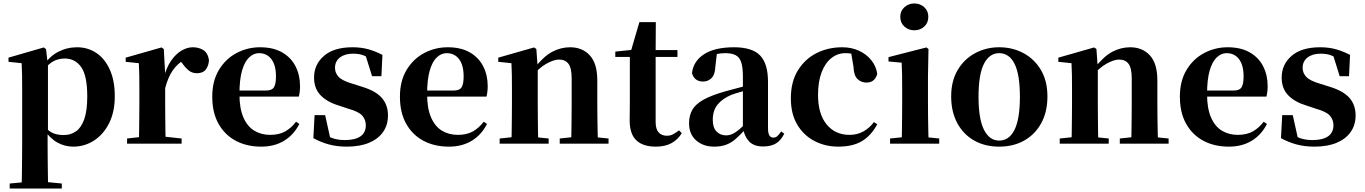

<svg xmlns="http://www.w3.org/2000/svg" viewBox="-20 -830 7882 1109"><path d="M36 259V230L144 220H235L337 230V259ZM105 259Q106 215 106.5 171.5Q107 128 107.5 86.5Q108 45 108 10V-314Q108 -364 107.5 -396.5Q107 -429 105 -465L29 -473V-497L233 -556L246 -546L255 -467L257 -462V-75L255 -61V10Q255 44 255.5 85.5Q256 127 256.5 171Q257 215 258 259ZM403 17Q354 17 311 -7Q268 -31 232 -84H220L240 -96Q265 -69 290 -59.5Q315 -50 348 -50Q388 -50 418.5 -71Q449 -92 466.5 -141Q484 -190 484 -273Q484 -393 449 -442.5Q414 -492 354 -492Q324 -492 296 -480Q268 -468 232 -427L217 -441H224Q262 -502 314 -529.5Q366 -557 425 -557Q487 -557 536 -524.5Q585 -492 614 -428.5Q643 -365 643 -274Q643 -184 610.5 -119Q578 -54 523.5 -18.5Q469 17 403 17Z M714 0V-30L821 -42H919L1029 -30V0ZM782 0Q783 -26 783.5 -68Q784 -110 784.5 -156Q785 -202 785 -236V-316Q785 -366 784.5 -397.5Q784 -429 782 -465L706 -473V-497L913 -556L926 -547L934 -404V-403V-236Q934 -202 934.5 -156Q935 -110 935.5 -68Q936 -26 937 0ZM934 -321 898 -383H927Q941 -440 968 -479Q995 -518 1028 -537.5Q1061 -557 1093 -557Q1128 -557 1154 -541Q1180 -525 1187 -484Q1186 -452 1169.5 -429.5Q1153 -407 1117 -407Q1091 -407 1071.5 -422Q1052 -437 1033 -464L1010 -491L1044 -485Q1004 -461 977.5 -423Q951 -385 934 -321Z M1489 17Q1406 17 1342.5 -16.5Q1279 -50 1242.5 -114.5Q1206 -179 1206 -272Q1206 -363 1245 -427Q1284 -491 1347 -524Q1410 -557 1482 -557Q1558 -557 1609.5 -527.5Q1661 -498 1687 -447Q1713 -396 1713 -333Q1713 -299 1706 -272H1270V-307H1516Q1550 -307 1562 -325.5Q1574 -344 1574 -388Q1574 -454 1547.5 -488.5Q1521 -523 1476 -523Q1445 -523 1419 -498.5Q1393 -474 1378 -422Q1363 -370 1363 -286Q1363 -204 1386 -151.5Q1409 -99 1449 -75Q1489 -51 1540 -51Q1593 -51 1628.5 -71.5Q1664 -92 1690 -127L1709 -114Q1677 -51 1621 -17Q1565 17 1489 17Z M1983 17Q1927 17 1880.5 4.5Q1834 -8 1790 -32L1797 -165H1858L1890 -21L1839 -28V-64Q1872 -42 1902 -31.5Q1932 -21 1972 -21Q2031 -21 2062 -42.5Q2093 -64 2093 -106Q2093 -138 2073 -161.5Q2053 -185 1992 -202L1935 -221Q1869 -241 1831.5 -280Q1794 -319 1794 -382Q1794 -458 1851.5 -507.5Q1909 -557 2016 -557Q2065 -557 2105.5 -546Q2146 -535 2189 -513L2183 -390H2129L2086 -528L2131 -512V-482Q2101 -502 2077.5 -511Q2054 -520 2019 -520Q1972 -520 1943.5 -498Q1915 -476 1915 -438Q1915 -409 1935.5 -386.5Q1956 -364 2014 -347L2071 -329Q2150 -305 2185.5 -264.5Q2221 -224 2221 -163Q2221 -108 2192.5 -67.5Q2164 -27 2111 -5Q2058 17 1983 17Z M2573 17Q2490 17 2426.5 -16.5Q2363 -50 2326.5 -114.5Q2290 -179 2290 -272Q2290 -363 2329 -427Q2368 -491 2431 -524Q2494 -557 2566 -557Q2642 -557 2693.5 -527.5Q2745 -498 2771 -447Q2797 -396 2797 -333Q2797 -299 2790 -272H2354V-307H2600Q2634 -307 2646 -325.5Q2658 -344 2658 -388Q2658 -454 2631.5 -488.5Q2605 -523 2560 -523Q2529 -523 2503 -498.5Q2477 -474 2462 -422Q2447 -370 2447 -286Q2447 -204 2470 -151.5Q2493 -99 2533 -75Q2573 -51 2624 -51Q2677 -51 2712.5 -71.5Q2748 -92 2774 -127L2793 -114Q2761 -51 2705 -17Q2649 17 2573 17Z M2866 0V-30L2971 -41H3042L3149 -30V0ZM2934 0Q2935 -26 2935.5 -68Q2936 -110 2936.5 -156Q2937 -202 2937 -236V-316Q2937 -365 2936.5 -397Q2936 -429 2934 -465L2858 -473V-497L3065 -556L3078 -547L3086 -435V-432V-236Q3086 -202 3086.5 -156Q3087 -110 3087.5 -68Q3088 -26 3089 0ZM3213 0V-30L3316 -41H3386L3495 -30V0ZM3279 0Q3280 -26 3280.5 -67.5Q3281 -109 3281.5 -155Q3282 -201 3282 -236V-376Q3282 -437 3263.5 -461.5Q3245 -486 3209 -486Q3179 -486 3136 -462Q3093 -438 3050 -386L3046 -431H3062Q3119 -504 3169 -530.5Q3219 -557 3273 -557Q3343 -557 3386.5 -510.5Q3430 -464 3430 -365V-236Q3430 -201 3430.5 -155Q3431 -109 3432 -67.5Q3433 -26 3434 0Z M3693 -501V-541H3893V-501ZM3768 17Q3694 17 3655.5 -19.5Q3617 -56 3617 -135Q3617 -164 3617.5 -188Q3618 -212 3618 -242V-501H3534V-532L3641 -543L3623 -531L3673 -702H3768L3767 -524V-514V-125Q3767 -84 3784.5 -65Q3802 -46 3832 -46Q3852 -46 3867 -54Q3882 -62 3902 -77L3918 -61Q3896 -24 3859 -3.5Q3822 17 3768 17Z M4105 17Q4042 17 4001 -19Q3960 -55 3960 -118Q3960 -163 3979 -196Q3998 -229 4044 -254.5Q4090 -280 4168 -302Q4207 -313 4257.5 -326Q4308 -339 4348 -349V-323Q4308 -313 4268 -302Q4228 -291 4204 -282Q4152 -260 4124.5 -225.5Q4097 -191 4097 -138Q4097 -93 4118.5 -70.5Q4140 -48 4176 -48Q4190 -48 4207.5 -55Q4225 -62 4248.5 -81Q4272 -100 4304 -136L4321 -81H4283Q4255 -50 4230 -28Q4205 -6 4175.5 5.5Q4146 17 4105 17ZM4388 16Q4334 16 4306.5 -13.5Q4279 -43 4271 -92V-95V-387Q4271 -440 4261.5 -469.5Q4252 -499 4229.5 -511Q4207 -523 4169 -523Q4144 -523 4117.5 -517.5Q4091 -512 4054 -498L4121 -523L4112 -446Q4110 -398 4089.5 -378.5Q4069 -359 4042 -359Q3990 -359 3977 -408Q3985 -477 4047 -517Q4109 -557 4220 -557Q4324 -557 4370 -510Q4416 -463 4416 -357V-91Q4416 -60 4424 -47.5Q4432 -35 4447 -35Q4459 -35 4469 -43Q4479 -51 4492 -71L4510 -58Q4491 -19 4462 -1.5Q4433 16 4388 16Z M4822 17Q4747 17 4684.5 -15.5Q4622 -48 4585 -110Q4548 -172 4548 -262Q4548 -358 4589 -424Q4630 -490 4697 -523.5Q4764 -557 4845 -557Q4898 -557 4941.5 -537Q4985 -517 5013 -482Q5041 -447 5047 -403Q5033 -353 4985 -353Q4955 -353 4933.5 -373Q4912 -393 4910 -443L4894 -538L4966 -493Q4938 -509 4914 -516Q4890 -523 4863 -523Q4818 -523 4782 -494.5Q4746 -466 4725.5 -412Q4705 -358 4705 -282Q4705 -172 4754.5 -111.5Q4804 -51 4887 -51Q4931 -51 4966.5 -70.5Q5002 -90 5028 -125L5047 -112Q5011 -46 4958 -14.5Q4905 17 4822 17Z M5121 0V-30L5227 -41H5297L5405 -30V0ZM5188 0Q5189 -26 5189.5 -68Q5190 -110 5190.5 -156Q5191 -202 5191 -236V-313Q5191 -363 5190.5 -398Q5190 -433 5188 -468L5112 -475V-500L5331 -556L5343 -547L5340 -390V-236Q5340 -202 5340.5 -156Q5341 -110 5342 -68Q5343 -26 5344 0ZM5261 -655Q5228 -655 5204 -676.5Q5180 -698 5180 -733Q5180 -767 5204 -788.5Q5228 -810 5261 -810Q5295 -810 5318.5 -788.5Q5342 -767 5342 -733Q5342 -698 5318.5 -676.5Q5295 -655 5261 -655Z M5751 17Q5669 17 5606.5 -18.5Q5544 -54 5509 -119.5Q5474 -185 5474 -273Q5474 -362 5511.5 -425.5Q5549 -489 5612.5 -523Q5676 -557 5751 -557Q5828 -557 5891 -523.5Q5954 -490 5992 -426.5Q6030 -363 6030 -273Q6030 -184 5994.5 -119Q5959 -54 5896.5 -18.5Q5834 17 5751 17ZM5751 -18Q5809 -18 5840 -80.5Q5871 -143 5871 -271Q5871 -400 5840 -461.5Q5809 -523 5751 -523Q5695 -523 5663.5 -461.5Q5632 -400 5632 -271Q5632 -143 5663.5 -80.5Q5695 -18 5751 -18Z M6101 0V-30L6206 -41H6277L6384 -30V0ZM6169 0Q6170 -26 6170.5 -68Q6171 -110 6171.5 -156Q6172 -202 6172 -236V-316Q6172 -365 6171.5 -397Q6171 -429 6169 -465L6093 -473V-497L6300 -556L6313 -547L6321 -435V-432V-236Q6321 -202 6321.5 -156Q6322 -110 6322.5 -68Q6323 -26 6324 0ZM6448 0V-30L6551 -41H6621L6730 -30V0ZM6514 0Q6515 -26 6515.5 -67.5Q6516 -109 6516.5 -155Q6517 -201 6517 -236V-376Q6517 -437 6498.5 -461.5Q6480 -486 6444 -486Q6414 -486 6371 -462Q6328 -438 6285 -386L6281 -431H6297Q6354 -504 6404 -530.5Q6454 -557 6508 -557Q6578 -557 6621.5 -510.5Q6665 -464 6665 -365V-236Q6665 -201 6665.5 -155Q6666 -109 6667 -67.5Q6668 -26 6669 0Z M7078 17Q6995 17 6931.5 -16.5Q6868 -50 6831.5 -114.5Q6795 -179 6795 -272Q6795 -363 6834 -427Q6873 -491 6936 -524Q6999 -557 7071 -557Q7147 -557 7198.5 -527.5Q7250 -498 7276 -447Q7302 -396 7302 -333Q7302 -299 7295 -272H6859V-307H7105Q7139 -307 7151 -325.5Q7163 -344 7163 -388Q7163 -454 7136.5 -488.5Q7110 -523 7065 -523Q7034 -523 7008 -498.5Q6982 -474 6967 -422Q6952 -370 6952 -286Q6952 -204 6975 -151.5Q6998 -99 7038 -75Q7078 -51 7129 -51Q7182 -51 7217.5 -71.5Q7253 -92 7279 -127L7298 -114Q7266 -51 7210 -17Q7154 17 7078 17Z M7572 17Q7516 17 7469.5 4.5Q7423 -8 7379 -32L7386 -165H7447L7479 -21L7428 -28V-64Q7461 -42 7491 -31.5Q7521 -21 7561 -21Q7620 -21 7651 -42.5Q7682 -64 7682 -106Q7682 -138 7662 -161.5Q7642 -185 7581 -202L7524 -221Q7458 -241 7420.5 -280Q7383 -319 7383 -382Q7383 -458 7440.5 -507.5Q7498 -557 7605 -557Q7654 -557 7694.5 -546Q7735 -535 7778 -513L7772 -390H7718L7675 -528L7720 -512V-482Q7690 -502 7666.5 -511Q7643 -520 7608 -520Q7561 -520 7532.5 -498Q7504 -476 7504 -438Q7504 -409 7524.5 -386.5Q7545 -364 7603 -347L7660 -329Q7739 -305 7774.5 -264.5Q7810 -224 7810 -163Q7810 -108 7781.5 -67.5Q7753 -27 7700 -5Q7647 17 7572 17Z"/></svg>

Font: Noto Serif TC ExtraBold
Style: Regular
Weight: 800
Designer: Ryoko NISHIZUKA 西塚涼子 (kana & ideographs); Frank Grießhammer (Latin, Greek & Cyrillic); Wenlong ZHANG 张文龙 (bopomofo); San
Foundry: Adobe
Version: Version 2.002-H1;hotconv 1.1.0;makeotfexe 2.6.0